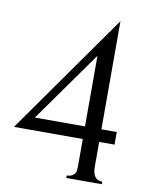

<svg xmlns="http://www.w3.org/2000/svg" viewBox="-76 -695 571 750"><g transform="rotate(10 210.0 -320.0)"><path d="M380 0H239V-10Q256 -10 265 -18.5Q274 -27 275 -36Q276 -45 276 -63V-161H3L341 -640V-211H402V-161H341V-63Q341 -10 380 -10ZM276 -211V-491L77 -211Z"/></g></svg>

Font: Forum
Style: Regular
Weight: 400
Designer: Denis Masharov
Foundry: Denis Masharov
Version: Version 1.000